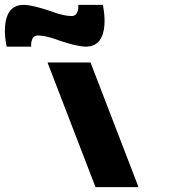

<svg xmlns="http://www.w3.org/2000/svg" viewBox="-199 -770 783 790"><path d="M39.9 -605C39.9 -605 115.3 -578 154.3 -578C264.3 -578 224.1 -750 224.1 -750H123.1C123.1 -750 127.8 -704 95.8 -704C59.8 -704 12.5 -723 12.5 -723C12.5 -723 -62.9 -750 -101.9 -750C-211.9 -750 -171.7 -578 -171.7 -578H-70.7C-70.7 -578 -75.4 -624 -43.4 -624C-7.4 -624 39.9 -605 39.9 -605ZM-3.6 -513H173.4L371 0H194Z"/></svg>

Font: Hussar
Style: BdOpOblFour
Weight: 700
Foundry: Cannot Into Space Fonts
Version: Version 2.00